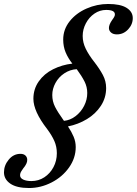

<svg xmlns="http://www.w3.org/2000/svg" viewBox="-113 -726 688 966"><path d="M555 -635Q555 -603 531.5 -578Q508 -553 475 -553Q456 -553 445.5 -562.5Q435 -572 435 -585Q435 -602 451 -625Q453 -628 459 -636.5Q465 -645 465 -654Q465 -676 421 -676Q389 -676 362 -657.5Q335 -639 319 -608.5Q303 -578 303 -545Q303 -512 318.5 -480.5Q334 -449 360 -416Q388 -380 404.5 -349Q421 -318 421 -283Q421 -234 394.5 -193.5Q368 -153 324 -126.5Q280 -100 229 -90Q247 -63 257.5 -38Q268 -13 268 14Q268 69 234.5 116.5Q201 164 146.5 192Q92 220 33 220Q-29 220 -61 198Q-93 176 -93 141Q-93 106 -69 77Q-45 48 -10 48Q6 48 15 56.5Q24 65 24 78Q24 88 20 96.5Q16 105 11 112Q6 119 4 121Q2 124 -5 134.5Q-12 145 -12 156Q-12 170 4 177.5Q20 185 45 185Q81 185 110 166Q139 147 156 115Q173 83 173 45Q173 12 160.5 -16.5Q148 -45 124 -77Q55 -166 55 -229Q55 -278 82 -316.5Q109 -355 154 -377.5Q199 -400 251 -406Q229 -434 217 -463Q205 -492 205 -527Q205 -578 237.5 -619Q270 -660 322.5 -683Q375 -706 431 -706Q493 -706 524 -686.5Q555 -667 555 -635ZM273 -378Q239 -376 210.5 -357Q182 -338 166 -308.5Q150 -279 150 -248Q150 -216 164 -188.5Q178 -161 206 -122L209 -118Q240 -121 267 -141.5Q294 -162 310 -193Q326 -224 326 -258Q326 -289 312 -316.5Q298 -344 273 -378Z"/></svg>

Font: Ibarra Real Nova
Style: Italic
Weight: 400
Italic angle: -22°
Designer: Jose Maria Ribagorda & Octavio Pardo
Foundry: Octavio Pardo
Version: Version 1.014